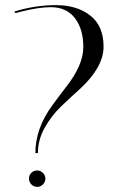

<svg xmlns="http://www.w3.org/2000/svg" viewBox="-20 -725 471 749"><path d="M36 -680Q117 -705 198.5 -705Q280 -705 332 -664.5Q384 -624 384 -543Q384 -464 294 -380Q256 -346 218.5 -310Q181 -274 154.5 -227Q128 -180 128 -128H118Q118 -224 184 -314Q211 -351 238 -386Q305 -471 305 -541.5Q305 -612 272 -654.5Q239 -697 178 -697Q132 -697 64 -680L40 -674ZM93 -28.5Q93 -42 102.5 -51Q112 -60 125 -60Q138 -60 147.5 -50.5Q157 -41 157 -28Q157 -15 147.5 -5.5Q138 4 125 4Q112 4 102.5 -5.5Q93 -15 93 -28.5Z"/></svg>

Font: Italiana
Style: Regular
Weight: 400
Designer: Santiago Orozco
Foundry: Santiago Orozco
Version: Version 001.001